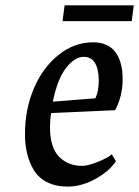

<svg xmlns="http://www.w3.org/2000/svg" viewBox="-20 -686 524 724"><path d="M339.8 -315.4Q352.5 -341.8 352.5 -385.7Q350.1 -471.7 295.9 -471.7Q261.7 -471.7 229.5 -430.2Q196.8 -388.7 179.2 -302.7ZM414.1 -270.5 172.9 -259.8Q168.5 -234.4 168.5 -206.1Q168.5 -129.4 203.6 -94.2Q237.3 -60.5 290 -60.5Q311.5 -60.5 350.8 -76.4Q390.1 -92.3 401.4 -104.5L417 -78.1Q393.1 -41 340.6 -11.7Q288.1 17.6 234.4 17.6Q190.4 17.6 158 1.2Q125.5 -15.1 107.4 -44.9Q74.2 -99.6 74.2 -180.7Q74.2 -272.9 107.4 -351.8Q140.6 -430.7 200.2 -478.5Q259.8 -526.4 331.1 -526.4Q386.7 -526.4 414.6 -490.2Q442.4 -454.1 442.4 -386.7Q442.4 -323.7 414.1 -270.5ZM223.6 -666H484.4L476.6 -606.4H215.8Z"/></svg>

Font: Neuton
Style: Italic
Weight: 400
Italic angle: -9°
Designer: Brian M Zick
Version: Version 1.32